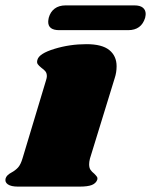

<svg xmlns="http://www.w3.org/2000/svg" viewBox="-61 -693 561 713"><path d="M372 -447Q372 -424 365 -403L273 -104Q270 -92 270 -83Q270 -70 275 -62.5Q280 -55 289 -48Q296 -41 299 -36.5Q302 -32 300 -25Q295 -12 280 -6Q265 0 234 0H6Q-20 0 -32 -8.5Q-44 -17 -40 -31Q-36 -43 -19 -52Q-4 -60 6 -71Q16 -82 23 -106L110 -395Q113 -404 113 -410Q113 -421 108 -427.5Q103 -434 93 -441Q83 -449 79 -455Q75 -461 78 -471Q84 -494 141 -511.5Q198 -529 260 -529Q318 -529 345 -507Q372 -485 372 -447ZM183 -673H438Q459 -673 469.5 -664.5Q480 -656 480 -641Q480 -637 478 -627Q464 -581 415 -581H159Q118 -581 118 -612Q118 -617 120 -627Q126 -649 142 -661Q158 -673 183 -673Z"/></svg>

Font: Shrikhand
Style: Regular
Weight: 400
Italic angle: -14°
Designer: Jonny Pinhorn
Foundry: Jonny Pinhorn
Version: Version 1.001;PS 1.001;hotconv 1.0.88;makeotf.lib2.5.647800